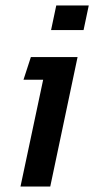

<svg xmlns="http://www.w3.org/2000/svg" viewBox="-20 -683 345 703"><path d="M167 -573 186 -663H305L286 -573ZM55 0 138 -391H66L93 -474H264L164 0Z"/></svg>

Font: Kanit
Style: Italic
Weight: 400
Italic angle: -12°
Designer: Katatrad Team
Foundry: CadsonDemak
Version: Version 2.000; ttfautohint (v1.8.3)